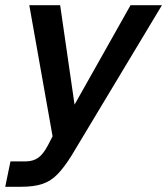

<svg xmlns="http://www.w3.org/2000/svg" viewBox="-42 -520 639 734"><path d="M-22 194 -2 97H55Q84 97 103.5 83.5Q123 70 141 36L159 1L70 -500H188L243 -120L457 -500H577L232 74Q204 119 178.5 145.5Q153 172 120.5 183Q88 194 39 194Z"/></svg>

Font: Wix Madefor Text SemiBold
Style: Italic
Weight: 600
Italic angle: -12°
Designer: Dalton Maag Ltd
Foundry: Dalton Maag Ltd
Version: Version 3.100